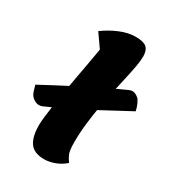

<svg xmlns="http://www.w3.org/2000/svg" viewBox="-245 -881 912 1011"><g transform="rotate(30 211.0 -375.0)"><path d="M-23 -225Q-36 -237 -42 -255Q-48 -273 -53 -292Q-19 -310 32 -337.5Q83 -365 144 -396Q205 -427 267.5 -457.5Q330 -488 386 -513Q403 -521 417 -517.5Q431 -514 445 -502Q452 -497 461.5 -476Q471 -455 475 -435Q444 -419 393 -391Q342 -363 281 -331Q220 -299 157 -268Q94 -237 38 -213Q22 -206 6.5 -209.5Q-9 -213 -23 -225ZM183 25Q122 25 96 -10.5Q70 -46 70 -119Q70 -138 74 -172Q78 -206 84.5 -250Q91 -294 99.5 -343Q108 -392 117 -442Q126 -492 134.5 -538.5Q143 -585 149 -622L93 -702Q135 -733 184.5 -754Q234 -775 280 -775Q327 -775 346 -758.5Q365 -742 365 -704Q365 -679 358.5 -643Q352 -607 342 -562Q332 -517 320.5 -465.5Q309 -414 299 -358.5Q289 -303 282.5 -245.5Q276 -188 276 -132Q276 -82 285 -61.5Q294 -41 307 -24Q279 1 245.5 13Q212 25 183 25Z"/></g></svg>

Font: Lemonada
Style: Regular
Weight: 400
Designer: Mohamed Gaber (Arabic), Eduardo Tunni (Latin)
Foundry: Kief Type Foundry
Version: Version 4.005